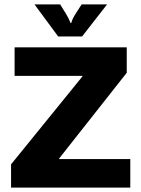

<svg xmlns="http://www.w3.org/2000/svg" viewBox="-20 -856 639 868"><path d="M353 -513H46V-642H553V-527L247 -139V-137H569V-8H30V-113L353 -511ZM464 -836 351 -691H243L136 -836H252Q263 -819 277.5 -795Q292 -771 299 -752H302Q307 -771 322.5 -795Q338 -819 349 -836Z"/></svg>

Font: Bakbak One
Style: Regular
Weight: 400
Designer: Saumya Kishore and Sanchit Sawaria
Foundry: A Good Feeling
Version: Version 1.003; ttfautohint (v1.8.3)